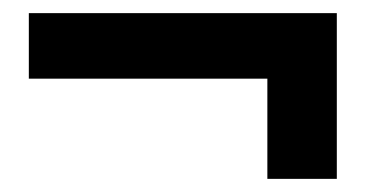

<svg xmlns="http://www.w3.org/2000/svg" viewBox="-20 -407 563 293"><path d="M388 -134V-348L456 -287H24V-387H494V-134Z"/></svg>

Font: Mozilla Text ExtraLight
Style: Regular
Weight: 200
Designer: Studio DRAMA
Foundry: Studio DRAMA
Version: Version 1.000